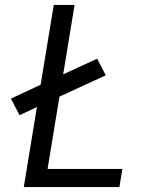

<svg xmlns="http://www.w3.org/2000/svg" viewBox="-20 -755 640 775"><path d="M76 0 129 -323 59 -290 24 -357 144 -413 197 -735H281L235 -455L372 -518L407 -451L220 -365L172 -73H474L462 0Z"/></svg>

Font: Iosevka Aile Oblique
Style: Regular
Weight: 400
Italic angle: -9°
Designer: Belleve Invis
Foundry: Belleve Invis
Version: Version 31.1.0; ttfautohint (v1.8.4)